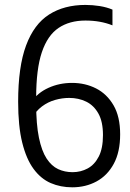

<svg xmlns="http://www.w3.org/2000/svg" viewBox="-20 -770 543 799"><path d="M280.5 9.5Q232 9.5 191 -8.2Q150 -26 119.8 -67Q89.5 -108 72.5 -176.5Q55.5 -245 55.5 -346.5Q55.5 -492 88.5 -580.8Q121.5 -669.5 184.2 -709.5Q247 -749.5 335.5 -749.5Q365 -749.5 394.8 -744.8Q424.5 -740 448 -730V-664.5Q423 -674.5 395 -679.5Q367 -684.5 335.5 -684.5Q269.5 -684.5 223.8 -653.8Q178 -623 154.2 -552.8Q130.5 -482.5 130.5 -363.5V-338Q130.5 -252.5 142 -197Q153.5 -141.5 174 -110.2Q194.5 -79 222 -66.2Q249.5 -53.5 282 -53.5Q316 -53.5 344.8 -69Q373.5 -84.5 391 -118.5Q408.5 -152.5 408.5 -208Q408.5 -263.5 389.5 -297.5Q370.5 -331.5 338.8 -347Q307 -362.5 268 -362.5Q239 -362.5 209.5 -354.2Q180 -346 154.5 -327Q129 -308 112 -276.5V-347Q136.5 -384 181.8 -404.5Q227 -425 280 -425Q334.5 -425 379.8 -402Q425 -379 452.5 -331.8Q480 -284.5 480 -211Q480 -137.5 453.5 -88.5Q427 -39.5 381.8 -15Q336.5 9.5 280.5 9.5Z"/></svg>

Font: Encode Sans SC Condensed
Style: Regular
Weight: 400
Width: 3
Designer: Multiple Designers
Foundry: Impallari Type
Version: Version 3.002